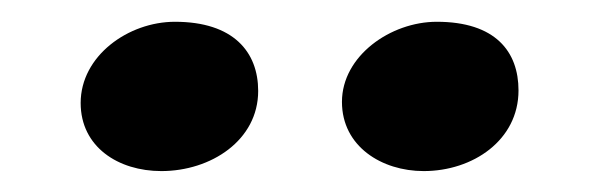

<svg xmlns="http://www.w3.org/2000/svg" viewBox="-20 -825 559 179"><path d="M375 -665.5C420.9 -665.5 463.4 -694.3 463.4 -740.7C463.4 -776.9 441.9 -804.7 387.2 -804.7C344.2 -804.7 298.8 -772.9 298.8 -730C298.8 -688.5 335.9 -665.5 375 -665.5ZM130.4 -665.5C176.8 -665.5 220.7 -694.3 220.7 -740.2C220.7 -776.4 197.8 -804.7 143.1 -804.7C99.6 -804.7 55.2 -772.9 55.2 -729C55.2 -688 90.3 -665.5 130.4 -665.5Z"/></svg>

Font: Merriweather
Style: Bold
Weight: 700
Designer: Eben Sorkin ( eben@eyebytes.com )
Foundry: Sorkin Type Co.
Version: Version 1.003